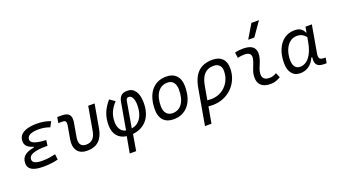

<svg xmlns="http://www.w3.org/2000/svg" viewBox="-76 -1491 4255 2413"><g transform="rotate(-20 2051.0 -285.0)"><path d="M258.3 9.8Q60.1 9.8 60.1 -106.4Q60.1 -176.8 107.9 -212.2Q155.8 -247.6 230.5 -257.8L232.4 -267.6Q122.1 -298.3 122.1 -378.4Q122.1 -433.6 154.5 -466.1Q187 -498.5 241.2 -512.9Q295.4 -527.3 360.8 -527.3Q470.7 -527.3 548.3 -494.6L511.7 -425.8Q443.4 -452.6 358.4 -452.6Q318.8 -452.6 284.4 -445.1Q250 -437.5 228.8 -419.4Q207.5 -401.4 207.5 -370.6Q207.5 -301.8 409.2 -293.5L398.9 -219.7H373Q270.5 -219.7 208.5 -198.5Q146.5 -177.2 146.5 -126.5Q146.5 -64.9 275.4 -64.9Q335.9 -64.9 377.7 -72.5Q419.4 -80.1 452.1 -87.9L460.4 -13.7Q420.4 -2.9 369.4 3.4Q318.4 9.8 258.3 9.8Z M851.1 9.8Q759.8 9.8 718.8 -45.9Q689.5 -85.4 689.5 -146.5Q689.5 -171.4 694.3 -200.2L724.6 -372.6Q727.1 -387.2 727.1 -398.4Q727.1 -415.5 721.2 -425.3Q710.9 -440.9 682.1 -440.9H624.5L637.7 -517.6H696.3Q769 -517.6 796.4 -483.9Q814.9 -460.9 814.9 -419.9Q814.9 -399.9 810.5 -376L779.8 -200.2Q775.4 -176.3 775.4 -156.7Q775.4 -66.9 864.3 -66.9Q973.1 -66.9 996.1 -200.2L1051.8 -517.6H1137.2L1081.5 -200.2Q1043.9 9.8 851.1 9.8Z M1422.9 224.6H1336.9L1376.5 7.3Q1294.9 -3.9 1251.5 -57.9Q1208 -111.8 1208 -200.7Q1208 -288.6 1235.8 -359.9Q1263.7 -431.2 1325.7 -502.9L1395 -454.1Q1341.8 -396.5 1317.6 -339.6Q1293.5 -282.7 1293.5 -213.4Q1293.5 -151.4 1319.3 -112.3Q1345.2 -73.2 1392.6 -62.5L1456.5 -423.8Q1466.3 -477.5 1494.9 -502.4Q1523.4 -527.3 1575.2 -527.3Q1644.5 -527.3 1682.6 -472.2Q1720.7 -417 1720.7 -315.4Q1720.7 -173.8 1652.1 -89.6Q1583.5 -5.4 1460 7.8ZM1468.8 -62Q1547.4 -75.2 1591.3 -140.9Q1635.3 -206.5 1635.3 -314Q1635.3 -371.6 1617.7 -409.7Q1600.1 -447.8 1566.4 -447.8Q1535.2 -447.8 1528.8 -409.2Z M2002.9 9.8Q1918 9.8 1870.1 -40.8Q1822.3 -91.3 1822.3 -181.2Q1822.3 -344.2 1895.3 -435.8Q1968.3 -527.3 2097.7 -527.3Q2183.1 -527.3 2231 -475.8Q2278.8 -424.3 2278.8 -331.5Q2278.8 -170.9 2205.8 -80.6Q2132.8 9.8 2002.9 9.8ZM2018.1 -66.9Q2100.6 -66.9 2147 -133.1Q2193.4 -199.2 2193.4 -317.4Q2193.4 -379.9 2165.3 -415.3Q2137.2 -450.7 2086.4 -450.7Q2002.4 -450.7 1954.8 -384.5Q1907.2 -318.4 1907.2 -200.2Q1907.2 -137.2 1936.8 -102.1Q1966.3 -66.9 2018.1 -66.9Z M2716.3 -527.3Q2799.3 -527.3 2845 -481.7Q2890.6 -436 2890.6 -351.6Q2890.6 -274.4 2863 -208.5Q2835.4 -142.6 2785.6 -93.5Q2735.8 -44.4 2668.9 -17.3Q2602.1 9.8 2523.4 9.8Q2497.1 9.8 2469.2 6.3L2430.7 224.6H2343.8L2427.7 -253.9Q2452.1 -394.5 2522.5 -460.9Q2592.8 -527.3 2716.3 -527.3ZM2482.4 -70.3Q2506.3 -67.4 2534.2 -67.4Q2611.3 -67.4 2672.6 -104Q2733.9 -140.6 2769.5 -203.9Q2805.2 -267.1 2805.2 -346.7Q2805.2 -396 2778.1 -423.3Q2751 -450.7 2701.7 -450.7Q2623.5 -450.7 2577.9 -402.1Q2532.2 -353.5 2514.2 -250.5Z M3409.2 -95.7 3436.5 -31.2Q3407.7 -14.2 3375.7 -2.2Q3343.8 9.8 3302.2 9.8Q3215.8 9.8 3173.8 -31.7Q3136.2 -68.8 3136.2 -137.2Q3136.2 -145 3136.7 -153.3Q3139.2 -189.9 3150.9 -224.6Q3162.6 -259.3 3176.8 -292Q3190.4 -324.7 3197.8 -355Q3202.1 -373 3202.1 -387.2Q3202.1 -451.7 3114.3 -451.7Q3067.9 -451.7 3024.9 -440.4L3014.6 -513.7Q3043.5 -522 3072.3 -524.7Q3101.1 -527.3 3129.9 -527.3Q3224.6 -527.3 3264.2 -481Q3289.1 -451.2 3289.1 -403.8Q3289.1 -377.4 3281.2 -345.2Q3272.9 -310.5 3259.8 -280.8Q3246.6 -250.5 3235.4 -221.2Q3224.1 -191.9 3221.7 -157.7Q3221.2 -152.8 3221.2 -147.9Q3221.2 -66.9 3314.9 -66.9Q3341.3 -66.9 3361.6 -73.5Q3381.8 -80.1 3409.2 -95.7ZM3225.1 -609.4 3335.4 -794.9H3436.5L3307.1 -609.4Z M3944.8 -444.3 3958 -517.6H4043L3978 -147Q3975.6 -132.8 3975.6 -121.1Q3975.6 -99.1 3984.9 -86.4Q3999 -66.9 4041.5 -66.9H4063.5L4050.8 4.9H4020Q3949.7 4.9 3923.3 -25.9Q3903.8 -48.8 3903.8 -93.8Q3903.8 -109.9 3906.2 -128.4H3894.5Q3866.2 -62 3815.7 -25.9Q3765.1 10.3 3699.7 10.3Q3627 10.3 3587.2 -39.6Q3547.4 -89.4 3547.4 -179.2Q3547.4 -282.2 3579.8 -359.4Q3612.3 -436.5 3671.1 -479.5Q3730 -522.5 3808.1 -522.5Q3865.2 -522.5 3894.5 -501.5Q3923.8 -480.5 3939.5 -444.3ZM3813 -445.8Q3759.3 -445.8 3718.5 -411.9Q3677.7 -377.9 3655 -319.8Q3632.3 -261.7 3632.3 -188Q3632.3 -129.9 3656.2 -98.1Q3680.2 -66.4 3723.1 -66.4Q3795.4 -66.4 3848.4 -133.1Q3901.4 -199.7 3923.8 -325.7L3934.6 -386.2Q3917.5 -409.7 3888.4 -427.7Q3859.4 -445.8 3813 -445.8Z"/></g></svg>

Font: CaskaydiaCove NFP SemiLight
Style: Italic
Weight: 350
Italic angle: -10°
Designer: Aaron Bell
Foundry: Saja Typeworks
Version: Version 2111.001; VTT 6.35;Nerd Fonts 3.1.1